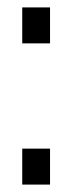

<svg xmlns="http://www.w3.org/2000/svg" viewBox="-20 -498 195 518"><path d="M40 -478H115V-381H40ZM40 -97H115V0H40Z"/></svg>

Font: TypoPRO Bebas Neue
Style: Regular
Weight: 400
Designer: Ryoichi Tsunekawa
Foundry: Ryoichi Tsunekawa
Version: Version 001.003